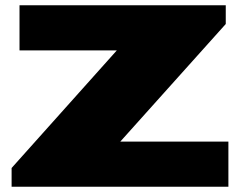

<svg xmlns="http://www.w3.org/2000/svg" viewBox="-20 -708 917 728"><path d="M24 0V-71L423 -517H54V-688H836V-617L436 -171H846V0Z"/></svg>

Font: Archivo SemiBold Expanded Black
Style: Regular
Weight: 900
Width: 7
Version: Version 2.001